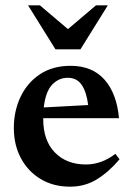

<svg xmlns="http://www.w3.org/2000/svg" viewBox="-20 -690 498 722"><path d="M245.5 -442.5Q327 -442.5 373 -390.5Q419 -338.5 427.5 -245.5H142.5V-242.5Q142.5 -161.5 186.5 -116.5Q230.5 -71.5 303 -71.5Q361.5 -71.5 414 -111.5L429.5 -91Q389.5 -43.5 344.5 -15.8Q299.5 12 243.5 12Q180.5 12 132.8 -16.8Q85 -45.5 58.5 -95.5Q32 -145.5 32 -208.5Q32 -272 57 -325.2Q82 -378.5 129.8 -410.5Q177.5 -442.5 245.5 -442.5ZM235 -397.5Q200.5 -397.5 176 -371.5Q151.5 -345.5 144.5 -286L311.5 -295Q305.5 -344 287.2 -370.8Q269 -397.5 235 -397.5ZM385.5 -670 282.5 -504.5H188.5L85.5 -670H130L235.5 -580.5L341 -670Z"/></svg>

Font: Newsreader Text SemiBold
Style: Regular
Weight: 600
Designer: Hugues Gentile
Foundry: Production Type
Version: Version 1.001